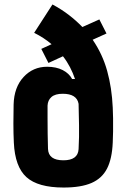

<svg xmlns="http://www.w3.org/2000/svg" viewBox="-20 -830 556 860"><path d="M265 10Q150 10 98.5 -36.5Q47 -83 42 -191Q40 -232 40 -277Q40 -322 41 -362Q43 -439 85.5 -485Q128 -531 191 -531Q232 -531 261 -516Q290 -501 303 -476H316Q307 -503 293.5 -529Q280 -555 262 -578L197 -548L165 -611L211 -632Q177 -661 133 -683L215 -810Q256 -788 289 -762.5Q322 -737 349 -709L425 -743L457 -680L395 -652Q439 -588 460 -512.5Q481 -437 485 -348Q486 -330 486.5 -300.5Q487 -271 486.5 -241Q486 -211 485 -192Q482 -119 459.5 -75Q437 -31 390 -10.5Q343 10 265 10ZM264 -112Q329 -112 332 -162Q335 -217 334 -269.5Q333 -322 332 -365Q324 -410 261 -410Q227 -410 210.5 -395.5Q194 -381 193 -357Q193 -336 193 -302Q193 -268 193.5 -231Q194 -194 195 -163Q197 -112 264 -112Z"/></svg>

Font: Big Shoulders Text Black
Style: Regular
Weight: 900
Designer: Patric King
Foundry: XO Type Co
Version: Version 1.000; ttfautohint (v1.8.2)